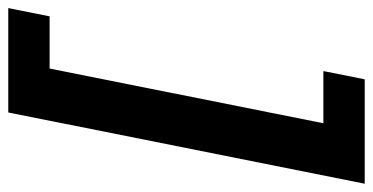

<svg xmlns="http://www.w3.org/2000/svg" viewBox="-326 -494 924 476"><g transform="rotate(90 136.0 -256.0)"><path d="M353.5 -698.2 176.8 185.5H-82L-61.5 83H67.9L203.6 -595.7H74.2L94.7 -698.2Z"/></g></svg>

Font: Sansation
Style: Bold Italic
Weight: 700
Designer: Bernd Montag
Version: Version 1.301